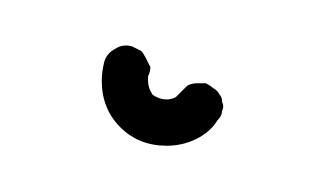

<svg xmlns="http://www.w3.org/2000/svg" viewBox="-20 -300 144 83"><path d="M52 -257Q49 -257 46 -259Q44 -262 44 -265Q44 -266 44 -267Q45 -269 45 -271Q44 -273 43 -275Q42 -277 41 -278Q39 -279 37 -280Q33 -281 30 -279Q26 -277 25 -273Q24 -269 24 -265Q24 -259 26 -254Q28 -249 32 -245Q36 -241 41 -239Q46 -237 52 -237Q59 -237 65 -240Q71 -243 74 -248Q76 -250 76 -252Q77 -254 76 -256Q76 -258 75 -259Q74 -261 72 -262Q71 -263 69 -264Q67 -264 65 -264Q63 -264 61 -263Q60 -262 58 -260Q57 -259 56 -258Q54 -257 52 -257Z"/></svg>

Font: FRB American Cursive Dashed Light
Style: Italic
Weight: 300
Italic angle: -25°
Version: Version 2.0;Modular Font Editor K font №1